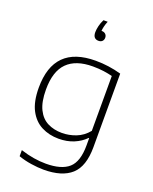

<svg xmlns="http://www.w3.org/2000/svg" viewBox="-185 -913 992 1243"><g transform="rotate(20 311.0 -291.0)"><path d="M272.5 230Q233.5 230 185.8 222.8Q138 215.5 97.5 201V159Q145.5 174.5 188.8 181.5Q232 188.5 272.5 188.5Q379.5 188.5 430 143.8Q480.5 99 480.5 -12.5V-63H477Q445 -30 398.8 -10.8Q352.5 8.5 295 8.5Q229.5 8.5 176.8 -18.5Q124 -45.5 93 -104.2Q62 -163 62 -259Q62 -548.5 350 -548.5Q440 -548.5 526.5 -524V-18Q526.5 115 462.8 172.5Q399 230 272.5 230ZM302 -34Q351 -34 398.2 -52.2Q445.5 -70.5 480.5 -113V-491Q454 -498 419.8 -502.8Q385.5 -507.5 345 -507.5Q228.5 -507.5 169.2 -448.2Q110 -389 110 -264Q110 -178.5 135 -128Q160 -77.5 203.5 -55.8Q247 -34 302 -34ZM321.5 -675.5Q283 -675.5 283 -721.5Q283 -740 288.8 -764.5Q294.5 -789 306.5 -812H335.5Q327 -791 323 -774.2Q319 -757.5 318 -743H319.5Q336.5 -743 346.2 -733.5Q356 -724 356 -709Q356 -694 346.8 -684.8Q337.5 -675.5 321.5 -675.5Z"/></g></svg>

Font: Encode Sans Exp XLt
Style: Regular
Weight: 200
Width: 7
Designer: Multiple Designers
Foundry: Impallari Type
Version: Version 3.002; ttfautohint (v1.8.3) -l 8 -r 50 -G 200 -x 14 